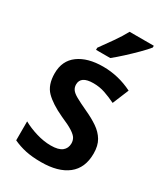

<svg xmlns="http://www.w3.org/2000/svg" viewBox="-192 -903 825 948"><g transform="rotate(30 221.0 -429.0)"><path d="M406 -207Q406 -125 352.5 -83Q299 -41 201 -41Q151 -41 113.5 -49Q76 -57 42 -73V-181Q76 -162 119 -149Q162 -136 202 -136Q246 -136 266 -152Q286 -168 286 -196Q286 -211 279 -224Q272 -237 249 -252Q226 -267 179 -287Q110 -319 75.5 -354Q41 -389 41 -455Q41 -527 93 -565Q145 -603 233 -603Q320 -603 400 -563L362 -471Q329 -487 298 -497.5Q267 -508 232 -508Q160 -508 160 -460Q160 -444 168.5 -431.5Q177 -419 200 -406Q223 -393 266 -373Q308 -354 339.5 -332.5Q371 -311 388.5 -281.5Q406 -252 406 -207ZM397 -807Q382 -788 354 -760Q326 -732 295.5 -704Q265 -676 241 -657H160V-669Q184 -702 212.5 -742.5Q241 -783 259 -817H397Z"/></g></svg>

Font: Noto Sans Tamil UI SemiCondensed SemiBold
Style: Regular
Weight: 600
Width: 4
Designer: Jelle Bosma - Monotype Design Team
Foundry: Monotype Imaging Inc.
Version: Version 2.004; ttfautohint (v1.8.4.7-5d5b)